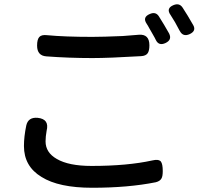

<svg xmlns="http://www.w3.org/2000/svg" viewBox="-20 -854 937 906"><path d="M415 32Q257 32 176 -19Q93 -69 93 -165Q93 -209 104 -262Q113 -302 158 -298Q214 -292 200 -237Q195 -209 195 -187Q195 -134 248 -104Q304 -71 412 -71Q581 -71 699 -97Q728 -104 739 -92Q748 -80 748 -47Q748 -22 742 -12Q735 1 715 6Q585 32 415 32ZM416 -580Q305 -580 199 -588Q155 -591 155 -639Q155 -668 165.5 -679.5Q176 -691 202 -688Q285 -680 415 -680Q465 -680 559 -684Q611 -688 635 -690Q685 -694 685 -640Q685 -615 677 -603Q668 -590 645 -589Q494 -580 416 -580ZM715 -666Q713 -669 710 -676Q699 -696 693 -706Q691 -710 686 -718Q677 -735 672 -742Q651 -773 687 -788Q714 -800 729 -778Q755 -737 778 -696Q793 -666 761 -651Q729 -636 715 -666ZM829 -707Q828 -709 826 -712Q813 -737 806 -749Q799 -761 785 -783Q762 -815 799 -830Q826 -841 841 -819Q863 -786 892 -735Q907 -708 875 -693Q844 -679 829 -707Z"/></svg>

Font: GenSenRounded TW M
Style: Regular
Weight: 500
Version: Version 1.501;PS 1;hotconv 16.6.51;makeotf.lib2.5.65220